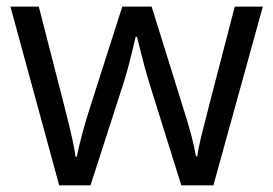

<svg xmlns="http://www.w3.org/2000/svg" viewBox="-20 -555 818 575"><path d="M522.9 0 424.8 -314Q415.5 -342.8 390.1 -444.8H386.2Q366.7 -359.4 352.1 -313L251 0H157.2L11.2 -535.2H96.2Q147.9 -333.5 175 -228Q202.1 -122.6 206.1 -85.9H210Q215.3 -113.8 227.3 -158Q239.3 -202.1 248 -228L346.2 -535.2H434.1L529.8 -228Q557.1 -144 566.9 -86.9H570.8Q572.8 -104.5 581.3 -141.1Q589.8 -177.7 683.1 -535.2H767.1L619.1 0Z"/></svg>

Font: f09607729
Style: Regular
Weight: 400
Foundry: Ascender Corporation
Version: Version 1.10